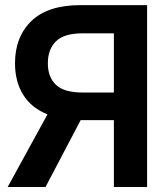

<svg xmlns="http://www.w3.org/2000/svg" viewBox="-20 -748 667 768"><path d="M568.4 0H435.5V-267.6H304.7Q303.7 -267.6 302.7 -267.6L162.1 0H10.7L169.9 -290.5Q104.5 -316.9 72.3 -369.6Q40 -422.4 40 -495.1Q40 -600.1 105.5 -663.8Q170.9 -727.5 302.7 -727.5H568.4ZM435.5 -377.9V-614.7H310.5Q236.3 -614.7 203.9 -582.8Q171.4 -550.8 171.4 -495.1Q171.4 -439.5 203.9 -408.7Q236.3 -377.9 310.1 -377.9Z"/></svg>

Font: Inter Display Semi Bold
Style: Regular
Weight: 600
Designer: Rasmus Andersson
Foundry: rsms
Version: Version 4.000;git-37864ae